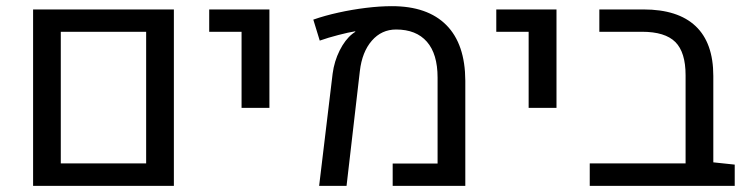

<svg xmlns="http://www.w3.org/2000/svg" viewBox="-20 -606 2440 626"><path d="M87.9 0V-575.2H546.9V0ZM178.2 -73.2H456.5V-502.4H178.2Z M767.6 -254.4V-502.4H662.1V-575.2H858.4V-254.4Z M1020.5 0 1064.5 -365.7Q1069.8 -406.2 1087.4 -441.4Q1105 -476.6 1128.9 -495.6Q1131.3 -497.6 1134 -499.3Q1136.7 -501 1138.7 -502.4L1137.7 -503.9Q1116.2 -500.5 1083.3 -491.9Q1050.3 -483.4 1022.5 -473.6L1001.5 -542Q1039.1 -555.2 1083.3 -564.9Q1127.4 -574.7 1172.9 -580.3Q1218.3 -585.9 1257.8 -585.9Q1374 -585.9 1435.3 -524.2Q1496.6 -462.4 1497.1 -342.8V0H1260.3V-72.8H1406.7V-353Q1406.7 -430.2 1371.8 -470Q1336.9 -509.8 1271.5 -509.8Q1224.1 -509.8 1192.4 -473.4Q1160.6 -437 1153.3 -374.5L1109.9 0Z M1703.6 -254.4V-502.4H1598.1V-575.2H1794.4V-254.4Z M1902.8 0V-73.2H2215.3L2305.7 -76.7L2375.5 -69.3V0ZM2215.3 -20.5V-360.8Q2215.3 -435.5 2181.9 -469Q2148.4 -502.4 2073.2 -502.4H1934.1V-575.2H2078.1Q2190.4 -575.2 2248 -520.8Q2305.7 -466.3 2305.7 -358.4V-20.5Z"/></svg>

Font: Heebo
Style: Regular
Weight: 400
Designer: Oded Ezer
Foundry: Ezer Type House
Version: Version 3.100